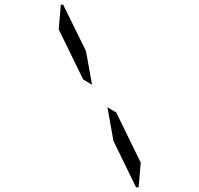

<svg xmlns="http://www.w3.org/2000/svg" viewBox="-20 -912 856 824"><path d="M337 -571 232 -786 241 -892H251L349 -693L375 -548ZM479 -429 584 -214 575 -108H564L467 -307L441 -452Z"/></svg>

Font: DSEG14 Modern Mini
Style: Light Italic
Weight: 300
Italic angle: -5°
Designer: Keshikan(Twitter:@keshinomi_88pro)
Version: Version 0.46